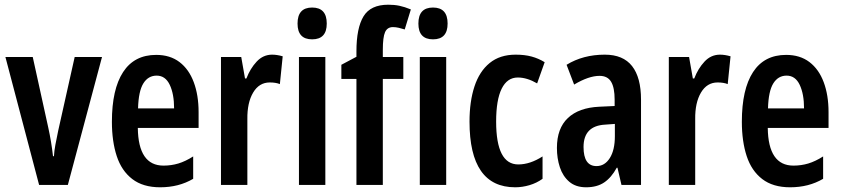

<svg xmlns="http://www.w3.org/2000/svg" viewBox="-20 -785 3572 815"><path d="M146 0 3 -543H119L185 -243Q198 -184 205 -122H209Q210 -143 215 -170Q220 -197 227 -230L297 -543H413L268 0Z M643 -552Q702 -552 742 -521.5Q782 -491 802.5 -436Q823 -381 823 -309V-242H565Q567 -82 674 -82Q707 -82 737 -91Q767 -100 800 -121V-26Q739 10 660 10Q587 10 541.5 -25Q496 -60 475.5 -122.5Q455 -185 455 -268Q455 -406 502.5 -479Q550 -552 643 -552ZM645 -464Q609 -464 588.5 -431Q568 -398 566 -325H719Q719 -386 700.5 -425Q682 -464 645 -464Z M1135 -553Q1156 -553 1180 -546L1168 -428Q1151 -435 1125 -435Q1080 -435 1054.5 -392Q1029 -349 1030 -279V0H918V-543H1004L1020 -452H1026Q1042 -494 1069.5 -523.5Q1097 -553 1135 -553Z M1305 -753Q1367 -753 1367 -685Q1367 -618 1305 -618Q1243 -618 1243 -685Q1243 -753 1305 -753ZM1361 -543V0H1249V-543Z M1692 -450H1605V0H1493V-450H1429V-510L1493 -544V-567Q1493 -666 1523 -715.5Q1553 -765 1628 -765Q1654 -765 1675.5 -760.5Q1697 -756 1724 -745L1698 -660Q1685 -664 1672.5 -667Q1660 -670 1648 -670Q1624 -670 1614.5 -648.5Q1605 -627 1605 -573V-543H1692Z M1818 -753Q1880 -753 1880 -685Q1880 -618 1818 -618Q1756 -618 1756 -685Q1756 -753 1818 -753ZM1874 -543V0H1762V-543Z M2167 10Q1973 10 1973 -269Q1973 -354 1994 -418Q2015 -482 2058.5 -517.5Q2102 -553 2169 -553Q2207 -553 2236.5 -545Q2266 -537 2292 -521L2260 -431Q2217 -456 2178 -456Q2133 -456 2109.5 -408.5Q2086 -361 2086 -269Q2086 -87 2180 -87Q2230 -87 2283 -121V-26Q2258 -8 2227.5 1Q2197 10 2167 10Z M2547 -553Q2625 -553 2663 -504.5Q2701 -456 2701 -362V0H2618L2601 -73H2598Q2575 -31 2544.5 -10.5Q2514 10 2468 10Q2424 10 2396.5 -13.5Q2369 -37 2356.5 -75Q2344 -113 2344 -157Q2344 -240 2390.5 -284Q2437 -328 2524 -332L2589 -335V-362Q2589 -413 2574 -438Q2559 -463 2525 -463Q2479 -463 2417 -426L2385 -510Q2455 -553 2547 -553ZM2549 -256Q2457 -251 2457 -161Q2457 -80 2512 -80Q2547 -80 2568.5 -114Q2590 -148 2590 -207V-259Z M3036 -553Q3057 -553 3081 -546L3069 -428Q3052 -435 3026 -435Q2981 -435 2955.5 -392Q2930 -349 2931 -279V0H2819V-543H2905L2921 -452H2927Q2943 -494 2970.5 -523.5Q2998 -553 3036 -553Z M3317 -552Q3376 -552 3416 -521.5Q3456 -491 3476.5 -436Q3497 -381 3497 -309V-242H3239Q3241 -82 3348 -82Q3381 -82 3411 -91Q3441 -100 3474 -121V-26Q3413 10 3334 10Q3261 10 3215.5 -25Q3170 -60 3149.5 -122.5Q3129 -185 3129 -268Q3129 -406 3176.5 -479Q3224 -552 3317 -552ZM3319 -464Q3283 -464 3262.5 -431Q3242 -398 3240 -325H3393Q3393 -386 3374.5 -425Q3356 -464 3319 -464Z"/></svg>

Font: Noto Sans Ethiopic ExtraCondensed SemiBold
Style: Regular
Weight: 600
Width: 2
Designer: Monotype Design Team
Foundry: Monotype Imaging Inc.
Version: Version 2.102; ttfautohint (v1.8.4.7-5d5b)